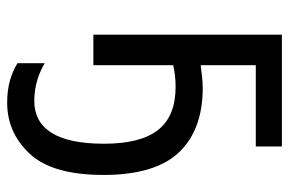

<svg xmlns="http://www.w3.org/2000/svg" viewBox="-158 -418 821 546"><g transform="rotate(90 253.0 -145.5)"><path d="M79.1 -536.1V0H166V-227.1C184.6 -231.4 205.1 -233.9 227.1 -233.9C337.9 -233.9 389.2 -169.9 389.2 -29.8C389.2 105.5 345.7 168 267.1 168C225.6 168 188 155.3 160.2 138.2V215.8C191.9 234.9 226.1 245.1 272.9 245.1C329.6 245.1 377.9 223.6 418 180.7C458 137.7 478 67.9 478 -28.8C478 -127 456.5 -198.2 413.6 -243.7C370.6 -288.6 309.6 -311 231 -311C208 -311 187.5 -307.6 166 -305.2V-461.9H397V-536.1Z"/></g></svg>

Font: Avrile Sans
Style: Regular
Weight: 400
Designer: Monotype Design Team, Google (font), Stefan Peev (BGR Cyrillic), Cristiano Sobral (main changes)
Foundry: The Avrile Sans Project Authors
Version: Version 3.110